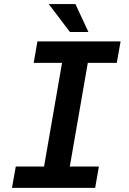

<svg xmlns="http://www.w3.org/2000/svg" viewBox="-20 -912 627 932"><path d="M161.6 -710.9 143.6 -606.9H281.2L193.8 -103.5H56.6L38.1 0H441.9L460 -103.5H318.8L406.2 -606.9H546.9L565.4 -710.9ZM409.2 -756.8 346.2 -892.1H216.8L319.3 -756.8Z"/></svg>

Font: Roboto Mono SemiBold
Style: Italic
Weight: 600
Italic angle: -10°
Monospace: yes
Designer: Google
Version: Version 3.000